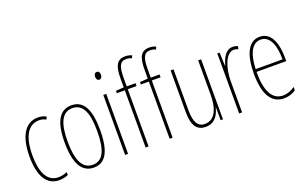

<svg xmlns="http://www.w3.org/2000/svg" viewBox="-87 -1170 2527 1584"><g transform="rotate(-20 1176.5 -377.5)"><path d="M212 10C239 10 270 4 292 -6V-32C267 -21 240 -15 215 -15C114 -15 73 -114 73 -257C73 -427 130 -512 222 -512C244 -512 265 -507 283 -496L293 -519C272 -531 248 -537 221 -537C113 -537 47 -440 47 -256C47 -93 99 10 212 10Z M670 -264C670 -433 628 -537 515 -537C409 -537 359 -444 359 -266C359 -80 413 10 517 10C619 10 670 -77 670 -264ZM385 -266C385 -424 423 -512 515 -512C611 -512 644 -418 644 -265C644 -94 604 -15 516 -15C426 -15 385 -102 385 -266Z M807 -724C787 -724 781 -706 781 -690C781 -672 789 -656 806 -656C822 -656 832 -670 832 -691C832 -707 826 -724 807 -724ZM819 -527H793V0H819Z M1076 -502V-527H999V-598C999 -701 1016 -741 1070 -741C1086 -741 1104 -738 1119 -730L1129 -752C1115 -759 1095 -765 1071 -765C998 -765 973 -715 973 -605V-528L903 -523V-502H973V0H999V-502Z M1287 -502V-527H1210V-598C1210 -701 1227 -741 1281 -741C1297 -741 1315 -738 1330 -730L1340 -752C1326 -759 1306 -765 1282 -765C1209 -765 1184 -715 1184 -605V-528L1114 -523V-502H1184V0H1210V-502Z M1652 -527H1626V-228C1626 -82 1576 -15 1500 -15C1442 -15 1410 -60 1410 -167V-527H1384V-159C1384 -45 1420 10 1498 10C1583 10 1615 -54 1629 -112H1631L1632 0H1652Z M1931 -535C1864 -535 1836 -462 1821 -409H1819L1814 -527H1794V0H1820V-277C1820 -380 1858 -509 1931 -509C1945 -509 1960 -504 1968 -500L1976 -524C1962 -532 1944 -535 1931 -535Z M2168 -537C2067 -537 2020 -429 2020 -264C2020 -94 2072 10 2187 10C2228 10 2263 -3 2291 -22V-52C2256 -27 2222 -15 2187 -15C2092 -15 2045 -106 2046 -273H2307V-301C2307 -421 2273 -537 2168 -537ZM2168 -512C2251 -512 2284 -414 2283 -297H2047C2053 -442 2098 -512 2168 -512Z"/></g></svg>

Font: Noto Sans Armenian ExtraCondensed Thin
Style: Regular
Weight: 100
Width: 2
Designer: Monotype Design Team
Foundry: Monotype Imaging Inc.
Version: Version 2.008